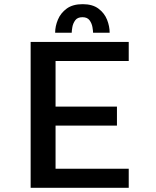

<svg xmlns="http://www.w3.org/2000/svg" viewBox="-20 -901 750 921"><path d="M597.5 -608.5H246.5V-389.5H541V-298.5H246.5V-91.5H597.5V0H127V-700H597.5ZM244.5 -744Q244.5 -775 257.8 -806.8Q271 -838.5 300 -859.8Q329 -881 376.5 -881Q424 -881 452.5 -859.5Q481 -838 493.5 -806.5Q506 -775 506 -744H426.5Q426.5 -752.5 423.5 -770.5Q420.5 -788.5 409.8 -803.5Q399 -818.5 375.5 -818.5Q351.5 -818.5 340.8 -803.5Q330 -788.5 327 -770.8Q324 -753 324 -744Z"/></svg>

Font: League Mono Medium
Style: Regular
Weight: 500
Width: 6
Designer: Tyler Finck
Foundry: The League of Moveable Type / Tyler Finck
Version: Version 2.300;RELEASE